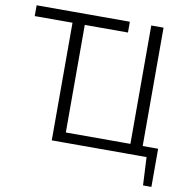

<svg xmlns="http://www.w3.org/2000/svg" viewBox="-90 -778 995 1016"><g transform="rotate(10 407.5 -269.5)"><path d="M641 0V-690H707V0ZM228 0V-690H294V0ZM286 0V-54H790V0ZM745 151 737 -7H790V151ZM25 -632V-690H526V-632Z"/></g></svg>

Font: Exo 2 Light
Style: Regular
Weight: 300
Designer: Natanael Gama
Foundry: Natanael Gama
Version: Version 2.010